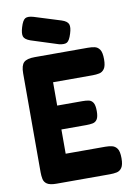

<svg xmlns="http://www.w3.org/2000/svg" viewBox="-99 -974 725 1045"><g transform="rotate(-10 263.5 -451.5)"><path d="M127 9Q91 9 75 -1.5Q59 -12 55.5 -30Q52 -48 52 -67V-614Q52 -658 69 -674Q86 -690 130 -690H423Q443 -690 460 -686.5Q477 -683 488 -667Q499 -651 499 -613Q499 -577 488 -561Q477 -545 459.5 -541.5Q442 -538 422 -538H204V-409H343Q363 -409 378 -406Q393 -403 402 -389Q411 -375 411 -342Q411 -311 402 -297Q393 -283 377 -280Q361 -277 341 -277H204V-143H423Q443 -143 460 -139Q477 -135 488 -119.5Q499 -104 499 -66Q499 -30 488 -14Q477 2 459.5 5.5Q442 9 422 9ZM272 -736 122 -784Q91 -795 85.5 -812Q80 -829 90 -862Q101 -899 115.5 -907.5Q130 -916 161 -907L308 -861Q339 -851 345.5 -833.5Q352 -816 341 -782Q330 -746 316 -737.5Q302 -729 272 -736Z"/></g></svg>

Font: Fredoka SemiCondensed SemiBold
Style: Regular
Weight: 600
Width: 4
Designer: Ben Nathan
Foundry: Milena B. Brandão, Ben Nathan
Version: Version 2.001